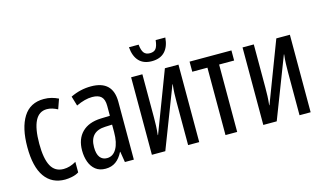

<svg xmlns="http://www.w3.org/2000/svg" viewBox="-87 -1005 2169 1285"><g transform="rotate(-15 997.5 -362.5)"><path d="M227 10Q136 10 87 -59Q38 -128 38 -265Q38 -398 85 -473Q132 -548 227 -548Q256 -548 280.5 -541.5Q305 -535 327 -524L303 -456Q284 -466 266 -471.5Q248 -477 229 -477Q121 -477 121 -266Q121 -163 148.5 -112Q176 -61 236 -61Q279 -61 323 -87V-14Q303 -1 275.5 4.5Q248 10 227 10Z M508 10Q466 10 439 -11.5Q412 -33 399 -69Q386 -105 386 -148Q386 -228 432 -274Q478 -320 563 -323L626 -325V-394Q626 -438 606 -457.5Q586 -477 543 -477Q493 -477 432 -448L412 -515Q480 -548 554 -548Q705 -548 705 -401V0H643L631 -74H629Q608 -32 578.5 -11Q549 10 508 10ZM535 -56Q577 -56 601 -97.5Q625 -139 625 -212V-264L577 -262Q469 -258 469 -149Q469 -102 486.5 -79Q504 -56 535 -56Z M830 0V-537H908V-239Q908 -209 907 -180.5Q906 -152 902 -117H904L1064 -537H1158V0H1081V-298Q1081 -328 1082 -357Q1083 -386 1087 -420H1085L923 0ZM993 -605Q936 -605 904.5 -638.5Q873 -672 868 -735H935Q939 -695 952.5 -677.5Q966 -660 994 -660Q1023 -660 1036 -677.5Q1049 -695 1053 -735H1120Q1115 -672 1083 -638.5Q1051 -605 993 -605Z M1340 0V-467H1235V-537H1525V-467H1421V0Z M1602 0V-537H1680V-239Q1680 -209 1679 -180.5Q1678 -152 1674 -117H1676L1836 -537H1930V0H1853V-298Q1853 -328 1854 -357Q1855 -386 1859 -420H1857L1695 0Z"/></g></svg>

Font: Noto Sans ExtraCondensed
Style: Regular
Weight: 400
Width: 2
Designer: Monotype Design Team
Foundry: Monotype Imaging Inc.
Version: Version 2.013; ttfautohint (v1.8.4.7-5d5b)